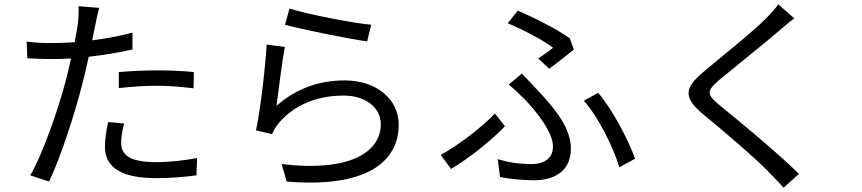

<svg xmlns="http://www.w3.org/2000/svg" viewBox="-20 -821 4040 900"><path d="M537 -408C598 -415 658 -419 720 -419C778 -419 837 -413 887 -407L889 -483C836 -489 775 -491 718 -491C654 -491 589 -488 537 -483ZM601 -668C541 -652 476 -640 412 -632L427 -705C431 -725 438 -762 445 -784L348 -792C350 -771 348 -738 345 -710C342 -690 337 -659 330 -623C292 -621 257 -619 224 -619C188 -619 152 -620 105 -626L108 -548C143 -546 179 -544 223 -544C251 -544 281 -545 313 -547C305 -511 297 -475 288 -442C251 -302 181 -101 122 1L210 30C262 -78 329 -282 365 -424C376 -466 387 -512 396 -555C465 -563 536 -574 601 -589ZM487 -249C478 -207 472 -170 472 -132C472 -34 554 14 710 14C782 14 848 8 901 1L904 -80C844 -69 775 -61 711 -61C570 -61 548 -106 548 -153C548 -178 553 -209 562 -242Z M1316 -705C1392 -684 1607 -640 1701 -627L1720 -705C1632 -713 1422 -754 1337 -781ZM1315 -601 1230 -612C1224 -508 1200 -300 1180 -210L1255 -192C1262 -208 1271 -225 1285 -242C1355 -325 1459 -373 1591 -373C1692 -373 1765 -318 1765 -239C1765 -104 1612 -14 1300 -52L1324 30C1692 61 1849 -59 1849 -237C1849 -353 1748 -444 1596 -444C1478 -444 1371 -408 1276 -325C1285 -389 1302 -533 1315 -601Z M2554 -499C2591 -525 2646 -569 2670 -589L2651 -641C2592 -684 2483 -739 2407 -771L2360 -712C2436 -680 2528 -632 2572 -597C2557 -584 2529 -564 2503 -547ZM2324 9C2368 17 2423 24 2485 24C2557 24 2656 -4 2656 -125C2656 -215 2591 -303 2498 -400C2475 -425 2450 -452 2426 -476L2365 -425C2393 -401 2423 -372 2445 -350C2499 -292 2572 -201 2572 -134C2572 -70 2518 -52 2473 -52C2411 -52 2363 -60 2313 -75ZM2957 -77C2926 -164 2852 -306 2784 -386L2717 -349C2785 -272 2855 -131 2883 -37ZM2347 -229 2300 -289C2243 -228 2128 -139 2046 -95L2094 -29C2190 -86 2289 -169 2347 -229Z M3628 -801C3617 -783 3591 -755 3571 -735C3504 -667 3354 -549 3280 -486C3190 -411 3180 -366 3273 -288C3366 -212 3531 -71 3585 -13C3606 10 3633 35 3653 59L3725 -6C3628 -102 3445 -254 3355 -326C3291 -379 3291 -394 3351 -446C3424 -506 3566 -620 3635 -679C3651 -693 3681 -719 3703 -735Z"/></svg>

Font: Noto Sans CJK SC Regular
Style: Regular
Weight: 400
Designer: Ryoko NISHIZUKA (kana & ideographs); Paul D. Hunt (Latin, Greek & Cyrillic); Wenlong ZHANG (bopomofo); Sandoll Communica
Foundry: Adobe Systems Incorporated
Version: Version 1.004;PS 1.004;hotconv 1.0.82;makeotf.lib2.5.63406